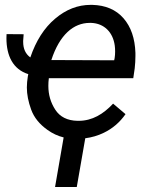

<svg xmlns="http://www.w3.org/2000/svg" viewBox="-20 -558 620 785"><path d="M205.1 206.5H293.9L328.6 7.3C355 3.9 380.4 -3.4 404.3 -15.1C439.9 -32.2 469.7 -57.6 493.2 -91.3L442.4 -134.3C402.8 -91.8 357.4 -64 301.3 -64C299.8 -64 298.3 -64 296.9 -64C255.4 -64.9 225.1 -80.1 206.1 -109.4C187 -138.7 177.7 -170.9 177.7 -206.5C177.7 -216.8 178.2 -227.1 179.7 -238.3H524.9L530.8 -278.8C532.7 -295.9 533.7 -312.5 533.7 -329.1C533.7 -333.5 533.7 -337.4 533.7 -341.8C531.7 -400.9 515.6 -448.2 484.9 -483.4C454.1 -518.6 411.6 -536.6 357.4 -538.1C355 -538.1 353 -538.1 350.6 -538.1C298.3 -538.1 250 -519.5 205.1 -481.4C160.6 -443.8 127 -391.1 104 -323.2C84.5 -337.4 74.7 -358.4 74.7 -387.2C74.7 -388.2 74.7 -389.6 74.7 -391.1L76.7 -418L6.8 -418.5C6.3 -412.6 6.3 -407.2 6.3 -401.9C6.3 -329.6 33.2 -274.4 95.7 -254.9L93.8 -245.6C91.3 -230 89.8 -214.8 89.8 -200.2C89.8 -172.4 95.7 -142.1 107.4 -109.9C119.1 -77.6 141.6 -49.8 174.8 -26.4C194.8 -12.2 216.3 -2 240.2 3.9ZM353 -464.4C405.8 -462.4 441.9 -426.3 449.2 -371.6C450.2 -363.8 450.7 -356 450.7 -347.7C450.7 -338.9 450.2 -329.6 448.7 -320.3L446.8 -311.5L189.9 -312.5C223.6 -416 280.8 -464.4 346.7 -464.4C348.6 -464.4 351.1 -464.4 353 -464.4Z"/></svg>

Font: Roboto
Style: Italic
Weight: 400
Italic angle: -12°
Designer: Google
Version: Version 2.137; 2017